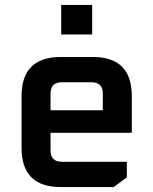

<svg xmlns="http://www.w3.org/2000/svg" viewBox="-20 -755 619 775"><path d="M67 -158V-367Q67 -525 225 -525H355Q512 -525 512 -367V-219H184V-148Q184 -102 230 -102H492V-39L439 0H225Q67 0 67 -158ZM184 -310H395V-377Q395 -423 349 -423H230Q184 -423 184 -377ZM227 -616V-735H352V-616Z"/></svg>

Font: Oxanium SemiBold
Style: Regular
Weight: 600
Designer: Severin Meyer
Version: Version 2.000